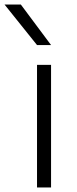

<svg xmlns="http://www.w3.org/2000/svg" viewBox="-71 -828 338 848"><path d="M92.5 0V-541.5H154.5V0ZM92.5 -629 -51 -808H21L154.5 -629Z"/></svg>

Font: Encode Sans Expanded Light
Style: Regular
Weight: 300
Width: 7
Designer: Multiple Designers
Foundry: Impallari Type
Version: Version 2.000